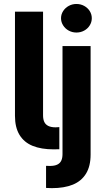

<svg xmlns="http://www.w3.org/2000/svg" viewBox="-20 -767 541 986"><path d="M265.8 -113.1Q271.4 -113.1 284.7 -114.2V-0.6Q273.2 0 255.5 0Q191.9 0 147.8 -17.9Q103.8 -35.7 80.3 -74.1Q56.9 -112.4 56.9 -172.2V-707H201.1V-175Q201.1 -154.2 207.5 -140.7Q214 -127.1 228.4 -120.1Q242.9 -113.1 265.8 -113.1ZM445.3 -530.3V26.5Q445.3 86.2 421.8 124.6Q398.4 162.9 354.3 181.1Q310.3 199.2 246.2 199.2Q236.9 199.2 216.5 198.1V84.6Q225.3 85.2 236.4 85.2Q259.7 85.2 273.9 78.4Q288.2 71.7 294.6 58.1Q301 44.6 301 24.3V-530.3ZM293.4 -673.3Q293.4 -693.3 304.3 -710.2Q315.1 -727 333.2 -736.8Q351.3 -746.6 372.5 -746.6Q394 -746.6 412.1 -736.8Q430.2 -727 440.8 -710.2Q451.4 -693.3 451.4 -673.3Q451.4 -653.7 440.8 -636.6Q430.2 -619.5 412.1 -609.7Q394 -599.9 372.5 -599.9Q351.3 -599.9 333.2 -609.7Q315.1 -619.5 304.3 -636.6Q293.4 -653.7 293.4 -673.3Z"/></svg>

Font: Pretendard GOV Variable
Style: Regular
Weight: 400
Designer: Base glyphs from Inter by Rasmus Andersson; Hangul glyphs from Noto Sans CJK(Source Han Sans) by Jang Soo-young and Kang
Foundry: Kil Hyung-jin
Version: Version 1.307;Glyphs 3.2 (3192)